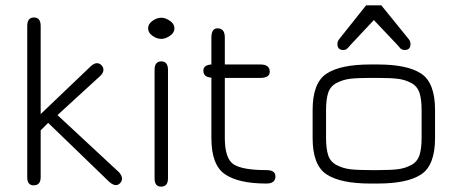

<svg xmlns="http://www.w3.org/2000/svg" viewBox="-20 -694 1748 726"><path d="M441.4 -18.6Q441.4 -9.8 434.6 -2Q427.7 5.9 418 5.9Q407.2 5.9 393.6 -5.9L162.1 -229.5L133.8 -201.2V-24.4Q133.8 6.8 107.4 6.8Q83 6.8 83 -23.4V-595.7Q83 -627.9 108.4 -627.9Q133.8 -627.9 133.8 -595.7V-262.7L323.2 -443.4Q335.9 -455.1 346.7 -455.1Q355.5 -455.1 363.3 -447.8Q371.1 -440.4 371.1 -429.7Q371.1 -418.9 359.4 -407.2L197.3 -258.8L430.7 -42Q441.4 -29.3 441.4 -18.6Z M588.9 11.7Q564.5 11.7 564.5 -19.5V-429.7Q564.5 -461.9 589.8 -461.9Q615.2 -461.9 615.2 -429.7V-19.5Q615.2 11.7 588.9 11.7ZM589.8 -627Q605.5 -627 622.6 -615.2Q639.6 -603.5 639.6 -586.9Q639.6 -570.3 622.6 -558.6Q605.5 -546.9 589.8 -546.9Q573.2 -546.9 556.6 -558.6Q540 -570.3 540 -586.9Q540 -603.5 556.6 -615.2Q573.2 -627 589.8 -627Z M830.1 -172.9Q830.1 -93.8 863.8 -72.3Q897.5 -50.8 987.3 -50.8Q1021.5 -50.8 1021.5 -27.3Q1021.5 0 987.3 0Q881.8 0 830.6 -35.2Q779.3 -70.3 779.3 -171.9V-400.4Q749 -402.3 749 -426.8Q749 -448.2 779.3 -450.2V-551.8Q779.3 -586.9 802.7 -586.9Q830.1 -586.9 830.1 -551.8V-450.2H964.8Q1000 -450.2 1000 -422.9Q1000 -399.4 964.8 -399.4H830.1Z M1408.2 0H1379.9Q1267.6 0 1214.8 -34.7Q1162.1 -69.3 1162.1 -171.9V-278.3Q1162.1 -380.9 1214.8 -415.5Q1267.6 -450.2 1379.9 -450.2H1408.2Q1520.5 -450.2 1572.8 -415.5Q1625 -380.9 1625 -278.3V-171.9Q1625 -69.3 1572.8 -34.7Q1520.5 0 1408.2 0ZM1379.9 -50.8H1408.2Q1458 -50.8 1484.9 -54.2Q1511.7 -57.6 1534.7 -69.8Q1557.6 -82 1565.9 -106.4Q1574.2 -130.9 1574.2 -172.9V-277.3Q1574.2 -319.3 1565.9 -343.8Q1557.6 -368.2 1534.7 -380.4Q1511.7 -392.6 1484.9 -396Q1458 -399.4 1408.2 -399.4H1379.9Q1330.1 -399.4 1303.2 -396Q1276.4 -392.6 1252.9 -380.4Q1229.5 -368.2 1221.2 -343.8Q1212.9 -319.3 1212.9 -277.3V-172.9Q1212.9 -130.9 1221.2 -106.4Q1229.5 -82 1252.9 -69.8Q1276.4 -57.6 1303.2 -54.2Q1330.1 -50.8 1379.9 -50.8ZM1261.7 -544.9 1364.3 -673.8H1421.9L1526.4 -544.9Q1532.2 -537.1 1532.2 -527.3Q1532.2 -504.9 1509.8 -504.9Q1504.9 -504.9 1500.5 -506.8Q1496.1 -508.8 1494.6 -510.3Q1493.2 -511.7 1488.3 -517.6Q1483.4 -523.4 1482.4 -524.4L1393.6 -618.2L1305.7 -524.4Q1303.7 -522.5 1300.8 -518.6Q1297.9 -514.6 1295.9 -513.2Q1293.9 -511.7 1291.5 -509.3Q1289.1 -506.8 1285.6 -505.9Q1282.2 -504.9 1278.3 -504.9Q1255.9 -504.9 1255.9 -527.3Q1255.9 -537.1 1261.7 -544.9Z"/></svg>

Font: Jura
Style: Book
Weight: 400
Version: Version 2.3